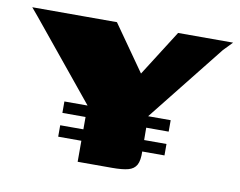

<svg xmlns="http://www.w3.org/2000/svg" viewBox="-62 -536 766 612"><g transform="rotate(10 321.0 -230.0)"><path d="M224 0V-182L17 -435L-4 -460H270L374 -312L468 -460H646L618 -431L420 -182L421 -69Q422 -39 414 -24.5Q406 -10 387.5 -5Q369 0 335 0ZM149 -182H493V-145H149ZM149 -105H493V-68H149Z"/></g></svg>

Font: Genos Thin ExtraBold
Style: Regular
Weight: 800
Version: Version 1.010